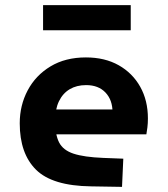

<svg xmlns="http://www.w3.org/2000/svg" viewBox="-20 -716 654 749"><path d="M383 -100 461 -97 456 13 335 11Q184 9 120.5 -54Q57 -117 57 -235Q57 -305 88 -363.5Q119 -422 177 -457Q235 -492 315 -492Q389 -492 443 -461.5Q497 -431 527 -377.5Q557 -324 557 -254Q557 -235 555 -219Q553 -203 551 -192H153V-289H494L419 -278Q419 -326 391.5 -355Q364 -384 316 -384Q279 -384 252 -368Q225 -352 210 -321Q195 -290 195 -245Q195 -191 210.5 -160.5Q226 -130 267 -116.5Q308 -103 383 -100ZM148 -598V-696H490V-598Z"/></svg>

Font: Intel One Mono Light
Style: Regular
Weight: 300
Monospace: yes
Designer: Fred Shallcrass
Foundry: Frere-Jones Type LLC
Version: Version 1.004